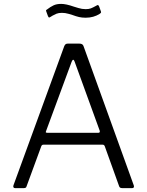

<svg xmlns="http://www.w3.org/2000/svg" viewBox="-20 -966 756 986"><path d="M49 -14 310 -729Q313 -736 317 -739Q321 -742 328 -742H388Q405 -742 409 -729L667 -14Q668 -12 668 -9Q668 0 659 0H607Q595 0 592 -9L518 -215Q515 -223 507 -223H203Q195 -223 192 -215L116 -8Q114 0 103 0H57Q52 0 49.5 -3.5Q47 -7 49 -14ZM485 -284Q495 -284 492 -295L363 -650Q360 -659 356 -659Q352 -659 348 -649L217 -294Q215 -290 215 -288Q215 -284 223 -284ZM420 -875Q401 -875 386 -878.5Q371 -882 352 -889Q349 -890 332 -895Q315 -900 298 -900Q281 -900 270 -895.5Q259 -891 250.5 -886Q242 -881 239 -879L233 -876Q229 -876 226 -884L218 -906Q216 -911 216.5 -913Q217 -915 221 -917Q239 -931 255 -938.5Q271 -946 294 -946Q319 -946 359 -932Q363 -931 382 -925Q401 -919 420 -919Q436 -919 446.5 -923Q457 -927 475 -937Q479 -940 482 -940Q486 -940 489 -933L498 -908L499 -904Q499 -899 492 -895Q461 -875 420 -875Z"/></svg>

Font: Libre Franklin Light
Style: Regular
Weight: 300
Designer: Pablo Impallari, Rodrigo Fuenzalida
Foundry: Impallari Type
Version: Version 1.002; ttfautohint (v1.5)